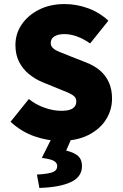

<svg xmlns="http://www.w3.org/2000/svg" viewBox="-20 -682 604 946"><path d="M278 12Q214 12 149.5 -10.5Q85 -33 32 -82L122 -194Q157 -166 200 -151Q243 -136 282 -136Q321 -136 338.5 -148Q356 -160 356 -182Q356 -198 345.5 -207.5Q335 -217 315.5 -225.5Q296 -234 268 -245L187 -278Q152 -293 122 -317.5Q92 -342 74 -377.5Q56 -413 56 -460Q56 -516 87 -561.5Q118 -607 172.5 -634.5Q227 -662 298 -662Q357 -662 413.5 -641.5Q470 -621 514 -580L424 -468Q391 -491 359 -502.5Q327 -514 298 -514Q267 -514 248.5 -503Q230 -492 230 -470Q230 -455 241.5 -444.5Q253 -434 275 -425.5Q297 -417 326 -405L405 -374Q446 -358 474 -333.5Q502 -309 517 -275Q532 -241 532 -196Q532 -141 502.5 -93.5Q473 -46 416 -17Q359 12 278 12ZM174 244 162 178Q219 175 240.5 166Q262 157 262 136Q262 122 247.5 112Q233 102 186 96L236 -4H334L306 60Q345 69 364.5 86.5Q384 104 384 136Q384 190 328.5 215.5Q273 241 174 244Z"/></svg>

Font: Mada Black
Style: Regular
Weight: 900
Designer: Khaled Hosny
Version: Version 1.5